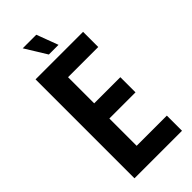

<svg xmlns="http://www.w3.org/2000/svg" viewBox="-264 -888 940 940"><g transform="rotate(-45 206.0 -418.5)"><path d="M117 -837H211L253 -725H186ZM54 -685H383V-580H174V-399H355V-294H174V-105H383V0H54Z"/></g></svg>

Font: Khand Semibold
Style: Regular
Weight: 600
Designer: Devanagari: Sanchit Sawaria, Jyotish Sonowal; Latin: Satya Rajpurohit
Foundry: Indian Type Foundry
Version: Version 1.100;PS 1.0;hotconv 1.0.78;makeotf.lib2.5.61930; tt